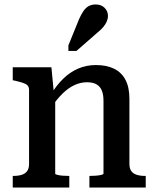

<svg xmlns="http://www.w3.org/2000/svg" viewBox="-20 -839 696 859"><path d="M37 0V-52H40Q62 -52 77.5 -57Q93 -62 101.5 -73.5Q110 -85 110 -106V-436Q110 -450 103 -457Q96 -464 82 -468.5Q68 -473 47 -478L37 -480V-538H210L221 -423L227 -416V-62Q227 -59 237 -56.5Q247 -54 260.5 -53Q274 -52 286 -52H290V0ZM632 0H380V-52H383Q394 -52 408.5 -53Q423 -54 433 -56.5Q443 -59 443 -62V-388Q443 -416 435.5 -434Q428 -452 412 -461.5Q396 -471 369 -471Q341 -471 313.5 -458.5Q286 -446 259.5 -420Q233 -394 207 -355V-415Q232 -457 263 -487Q294 -517 330.5 -532.5Q367 -548 409 -548Q457 -548 490.5 -531.5Q524 -515 541.5 -481.5Q559 -448 559 -397V-106Q559 -85 567.5 -73.5Q576 -62 591.5 -57Q607 -52 629 -52H632ZM334 -754Q343 -774 353 -789Q363 -804 376.5 -811.5Q390 -819 408 -819Q433 -819 448 -804Q463 -789 463 -768Q463 -755 457.5 -742.5Q452 -730 442 -718Q432 -706 418 -695L322 -611H286V-636Z"/></svg>

Font: Roboto Serif SemiCondensed Medium
Style: Regular
Weight: 500
Width: 4
Designer: Greg Gazdowicz
Foundry: Commercial Type
Version: Version 1.007